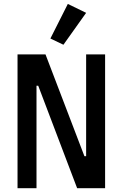

<svg xmlns="http://www.w3.org/2000/svg" viewBox="-20 -982 640 1002"><path d="M382.5 0 179.5 -534.5H170.5V0H71.5V-698H217.5L420.5 -167H429.5V-698H528.5V0ZM429.5 -915 311 -748.5 243 -781 334 -961.5Z"/></svg>

Font: Lilex Medium
Style: Regular
Weight: 500
Designer: Mike Abbink, Paul van der Laan, Pieter van Rosmalen, Mikhael Khrustik
Foundry: Mikhael Khrustik
Version: Version 1.100